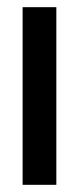

<svg xmlns="http://www.w3.org/2000/svg" viewBox="-20 -515 220 535"><path d="M43 0V-495H137V0Z"/></svg>

Font: Alumni Sans Thin SemiBold
Style: Regular
Weight: 600
Version: Version 1.018